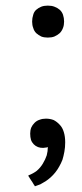

<svg xmlns="http://www.w3.org/2000/svg" viewBox="-20 -514 290 680"><path d="M99.6 -2.9Q106.4 3.9 114.3 6.8Q122.1 9.8 132.8 9.8Q136.7 9.8 140.6 8.8Q145.5 8.8 149.4 6.8Q149.4 21.5 145.5 36.1Q140.6 50.8 131.8 65.4Q123 80.1 110.4 90.8Q97.7 100.6 80.1 107.4Q80.1 108.4 81.1 109.4Q81.1 109.4 81.1 110.4Q81.1 110.4 82 111.3Q82 111.3 82 112.3Q82 112.3 83 113.3Q83 113.3 84 114.3Q84 114.3 84 115.2Q84 115.2 85 116.2Q85 116.2 85 117.2Q85 117.2 85.9 117.2Q85.9 117.2 85.9 118.2Q85.9 118.2 86.9 119.1Q86.9 119.1 86.9 120.1Q86.9 120.1 87.9 121.1Q87.9 121.1 88.9 122.1Q88.9 122.1 88.9 122.1Q88.9 122.1 89.8 124Q89.8 124 89.8 125Q89.8 125 90.8 125Q90.8 125 91.8 127Q91.8 127 91.8 127Q91.8 127 92.8 127.9Q92.8 127.9 92.8 128.9Q92.8 128.9 93.8 128.9Q93.8 128.9 93.8 129.9Q93.8 129.9 93.8 130.9Q93.8 130.9 94.7 130.9Q94.7 130.9 94.7 131.8Q94.7 131.8 95.7 131.8Q95.7 131.8 95.7 132.8Q95.7 132.8 95.7 133.8Q95.7 133.8 96.7 133.8Q96.7 133.8 96.7 134.8Q96.7 134.8 96.7 134.8Q96.7 134.8 97.7 135.7Q97.7 135.7 97.7 136.7Q97.7 136.7 98.6 137.7Q98.6 137.7 98.6 138.7Q98.6 138.7 99.6 138.7Q99.6 138.7 99.6 139.6Q99.6 139.6 100.6 140.6Q100.6 140.6 100.6 140.6Q100.6 140.6 101.6 141.6Q101.6 141.6 101.6 142.6Q101.6 142.6 102.5 143.6Q102.5 143.6 102.5 144.5Q102.5 144.5 103.5 145.5Q103.5 145.5 104.5 145.5Q113.3 142.6 123 138.7Q131.8 133.8 141.6 127.9Q150.4 122.1 159.2 114.3Q168 106.4 175.8 96.7Q183.6 86.9 189.5 76.2Q196.3 64.5 201.2 51.8Q205.1 39.1 208 23.4Q210.9 7.8 210.9 -9.8Q210.9 -30.3 206.1 -45.9Q201.2 -62.5 191.4 -72.3Q181.6 -83 169.9 -88.9Q157.2 -93.8 142.6 -93.8Q129.9 -93.8 120.1 -89.8Q110.4 -86.9 102.5 -79.1Q94.7 -71.3 90.8 -62.5Q86.9 -52.7 86.9 -41Q86.9 -28.3 89.8 -18.6Q92.8 -9.8 99.6 -2.9ZM108.4 -396.5Q116.2 -389.6 126 -384.8Q135.7 -380.9 149.4 -380.9Q163.1 -380.9 172.9 -384.8Q183.6 -389.6 191.4 -396.5Q199.2 -404.3 203.1 -415Q207 -424.8 207 -437.5Q207 -450.2 203.1 -461.9Q199.2 -472.7 191.4 -479.5Q183.6 -486.3 172.9 -490.2Q163.1 -494.1 149.4 -494.1Q135.7 -494.1 126 -490.2Q116.2 -486.3 108.4 -479.5Q100.6 -472.7 97.7 -461.9Q93.8 -450.2 93.8 -437.5Q93.8 -424.8 97.7 -415Q100.6 -404.3 108.4 -396.5Z"/></svg>

Font: Aptus Gothic JP
Style: Medium
Weight: 400
Designer: Fuminori Ogawa / Motoya
Version: Version 1